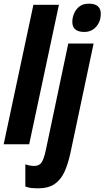

<svg xmlns="http://www.w3.org/2000/svg" viewBox="-30 -786 569 1046"><path d="M-10 0 152 -760H291L129 0ZM429 -612Q364 -612 364 -667Q364 -690 373.5 -712.5Q383 -735 402.5 -750.5Q422 -766 454 -766Q519 -766 519 -711Q519 -669 494 -640.5Q469 -612 429 -612ZM176 240Q159 240 142.5 238.5Q126 237 108 230V109Q117 113 131.5 115.5Q146 118 156 118Q184 118 196.5 99Q209 80 219 35L342 -549H480L354 46Q341 107 321 150.5Q301 194 267 217Q233 240 176 240Z"/></svg>

Font: Noto Sans ExtraCondensed ExtraBold
Style: Italic
Weight: 800
Width: 2
Italic angle: -12°
Designer: Monotype Design Team
Foundry: Monotype Imaging Inc.
Version: Version 2.013; ttfautohint (v1.8.4.7-5d5b)